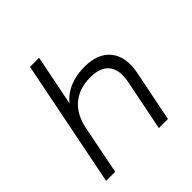

<svg xmlns="http://www.w3.org/2000/svg" viewBox="-191 -901 1060 1060"><g transform="rotate(-45 338.5 -371.0)"><path d="M408 -530Q513 -530 562 -468.5Q611 -407 590 -299L530 0H459L519 -300Q535 -378 502.5 -422Q470 -466 388 -466Q304 -466 248 -420Q192 -374 174 -282L118 0H47L195 -742H266L207 -446Q244 -490 295.5 -510Q347 -530 408 -530Z"/></g></svg>

Font: Montserrat
Style: Italic
Weight: 400
Italic angle: -11.3°
Designer: Julieta Ulanovsky
Foundry: Julieta Ulanovsky
Version: Version 9.000; ttfautohint (v1.8.4.7-5d5b)